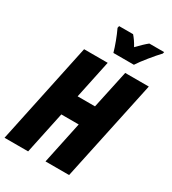

<svg xmlns="http://www.w3.org/2000/svg" viewBox="-228 -1060 1054 1177"><g transform="rotate(30 299.5 -472.0)"><path d="M313 -784H458C481 -821 545 -899 577 -932L580 -944H475C457 -930 434 -908 405 -878C390 -906 374 -928 360 -944H261L258 -930C279 -886 301 -827 313 -784ZM-5 0H162L225 -298H348L285 0H452L604 -714H437L379 -444H256L313 -714H146Z"/></g></svg>

Font: Noto Sans ExtraCondensed Black
Style: Italic
Weight: 900
Width: 2
Italic angle: -12°
Designer: Monotype Design Team
Foundry: Monotype Imaging Inc.
Version: Version 2.013